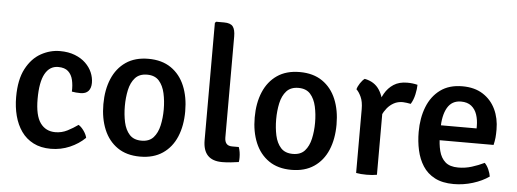

<svg xmlns="http://www.w3.org/2000/svg" viewBox="-49 -872 2745 1020"><g transform="rotate(5 1323.0 -361.5)"><path d="M334.5 -299Q336 -332.5 329.5 -360.8Q323 -389 304.5 -406Q286 -423 251 -423Q205.5 -423 181 -378.8Q156.5 -334.5 156.5 -244.5Q156.5 -156.5 185.2 -116.5Q214 -76.5 265.5 -76.5Q299.5 -76.5 329.8 -92Q360 -107.5 385.5 -126Q400 -117.5 413.8 -98.2Q427.5 -79 431.5 -61Q397.5 -27.5 350 -7Q302.5 13.5 249 13.5Q195 13.5 155.8 -6.8Q116.5 -27 91.5 -62.5Q66.5 -98 54.2 -144.8Q42 -191.5 42 -244.5Q42 -338 72.8 -396Q103.5 -454 152 -481Q200.5 -508 253.5 -508Q298.5 -508 333 -494.5Q367.5 -481 390.5 -458.8Q413.5 -436.5 425 -409.5Q436.5 -382.5 436.5 -354.5Q436.5 -326.5 422.8 -310.8Q409 -295 380.5 -295Q367 -295 356.5 -296Q346 -297 334.5 -299Z M943.5 -247Q943.5 -170 918.8 -111.2Q894 -52.5 845.2 -19.5Q796.5 13.5 725 13.5Q653 13.5 604.5 -20Q556 -53.5 531.5 -112.2Q507 -171 507 -247Q507 -324 531.8 -382.8Q556.5 -441.5 605 -474.8Q653.5 -508 725 -508Q797 -508 845.8 -474.5Q894.5 -441 919 -382.2Q943.5 -323.5 943.5 -247ZM621.5 -247Q621.5 -201.5 630.2 -161.2Q639 -121 661.5 -96.2Q684 -71.5 725.5 -71.5Q766.5 -71.5 788.8 -96.2Q811 -121 820 -161.2Q829 -201.5 829 -247Q829 -292.5 820 -333Q811 -373.5 788.8 -398.5Q766.5 -423.5 725.5 -423.5Q684 -423.5 661.5 -398.5Q639 -373.5 630.2 -333Q621.5 -292.5 621.5 -247Z M1243.5 -83Q1252.5 -58 1252.5 -27.5Q1252.5 -21.5 1252.2 -15Q1252 -8.5 1250.5 -3.5Q1232.5 -0.5 1208 2Q1183.5 4.5 1162 4.5Q1110.5 4.5 1085 -22.5Q1059.5 -49.5 1059.5 -103.5V-729L1066 -735.5H1108Q1142.5 -735.5 1155.2 -719Q1168 -702.5 1168 -665.5V-127.5Q1168 -105.5 1177.8 -94.2Q1187.5 -83 1208 -83Z M1750.5 -247Q1750.5 -170 1725.8 -111.2Q1701 -52.5 1652.2 -19.5Q1603.5 13.5 1532 13.5Q1460 13.5 1411.5 -20Q1363 -53.5 1338.5 -112.2Q1314 -171 1314 -247Q1314 -324 1338.8 -382.8Q1363.5 -441.5 1412 -474.8Q1460.5 -508 1532 -508Q1604 -508 1652.8 -474.5Q1701.5 -441 1726 -382.2Q1750.5 -323.5 1750.5 -247ZM1428.5 -247Q1428.5 -201.5 1437.2 -161.2Q1446 -121 1468.5 -96.2Q1491 -71.5 1532.5 -71.5Q1573.5 -71.5 1595.8 -96.2Q1618 -121 1627 -161.2Q1636 -201.5 1636 -247Q1636 -292.5 1627 -333Q1618 -373.5 1595.8 -398.5Q1573.5 -423.5 1532.5 -423.5Q1491 -423.5 1468.5 -398.5Q1446 -373.5 1437.2 -333Q1428.5 -292.5 1428.5 -247Z M2160.5 -495Q2160.5 -473.5 2154 -443.5Q2147.5 -413.5 2133.5 -391Q2123 -393.5 2112.5 -394.5Q2102 -395.5 2091 -396.5Q2064 -396.5 2043.5 -385.2Q2023 -374 2008.2 -356Q1993.5 -338 1983.2 -315.8Q1973 -293.5 1965.5 -271.5L1950 -291Q1951.5 -327 1960 -364Q1968.5 -401 1986.2 -432.2Q2004 -463.5 2033.2 -482.5Q2062.5 -501.5 2105.5 -501.5Q2120.5 -501.5 2133.2 -500Q2146 -498.5 2160.5 -495ZM1839.5 -443Q1843.5 -458.5 1855 -476Q1866.5 -493.5 1878.5 -502Q1931.5 -492 1957.5 -451.5Q1983.5 -411 1987.5 -349.5V0Q1963.5 4.5 1932.5 4.5Q1901 4.5 1876.5 0V-340Q1876.5 -380.5 1864.5 -406Q1852.5 -431.5 1839.5 -443Z M2258 -212V-291.5H2493.5V-304.5Q2493.5 -337.5 2484.2 -365.2Q2475 -393 2454 -409.8Q2433 -426.5 2399 -426.5Q2350 -426.5 2326.2 -385.2Q2302.5 -344 2302.5 -271V-237Q2302.5 -191.5 2311.8 -155Q2321 -118.5 2345 -97.2Q2369 -76 2414 -76Q2451.5 -76 2486 -86.8Q2520.5 -97.5 2552.5 -113Q2565.5 -100 2574.2 -80Q2583 -60 2585.5 -43Q2549.5 -17.5 2499.5 -2Q2449.5 13.5 2397.5 13.5Q2337 13.5 2296.5 -7.8Q2256 -29 2232.5 -65.8Q2209 -102.5 2198.8 -149Q2188.5 -195.5 2188.5 -246Q2188.5 -321 2211.8 -380Q2235 -439 2281.8 -473.5Q2328.5 -508 2399.5 -508Q2464.5 -508 2509 -479.5Q2553.5 -451 2576.5 -402.8Q2599.5 -354.5 2599.5 -294.5Q2599.5 -269 2597.8 -251.2Q2596 -233.5 2591 -212Z"/></g></svg>

Font: Signika Negative Medium
Style: Regular
Weight: 500
Designer: Anna Giedry
Foundry: Anna Giedry
Version: Version 2.001